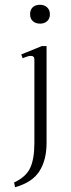

<svg xmlns="http://www.w3.org/2000/svg" viewBox="-20 -664 297 804"><path d="M106 -604Q106 -623 117 -633.5Q128 -644 148 -644Q166 -644 177.5 -633Q189 -622 189 -604Q189 -586 177.5 -575.5Q166 -565 148 -565Q129 -565 117.5 -575.5Q106 -586 106 -604ZM39 100Q89 77 106.5 39Q124 1 124 -65V-415Q124 -430 109 -430Q97 -430 75 -420L69 -436L155 -471H175V-66Q175 6 145 53Q115 100 43 120Z"/></svg>

Font: Taviraj ExtraLight
Style: Regular
Weight: 200
Designer: Katatrad Team
Foundry: CadsonDemak
Version: Version 1.030